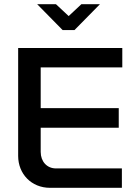

<svg xmlns="http://www.w3.org/2000/svg" viewBox="-20 -900 635 920"><path d="M67 -670V-153C67 -67 130 0 220 0H564V-93H248C205 -93 175 -126 175 -172V-288H549V-382H175V-577H566V-670ZM158 -880 280 -756H337L459 -880H370L309 -823L248 -880Z"/></svg>

Font: LT Wave Text Medium
Style: Regular
Weight: 500
Designer: Daniel Lyons
Version: Version 2.5 (Glyphs App)